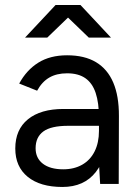

<svg xmlns="http://www.w3.org/2000/svg" viewBox="-20 -732 549 764"><path d="M373.8 -82.2V-263.8Q373.8 -322.8 360.7 -362.1Q347.6 -401.3 319.7 -420.8Q291.8 -440.3 247 -440.3Q205.3 -440.3 176.2 -423.4Q147.1 -406.6 127.7 -371.1L56.4 -399.5Q85.5 -453.3 132.5 -482.7Q179.5 -512 247 -512Q316.2 -512 362 -484.6Q407.8 -457.2 430.7 -403.4Q453.5 -349.7 453.2 -270.5L452.4 0H378.5ZM40.8 -141Q40.8 -216.4 91.3 -257.4Q141.8 -298.4 232.6 -298.4H376.2V-231.4H251.1Q183.1 -231.4 152.4 -208.9Q121.7 -186.3 121.7 -142.1Q121.7 -102.8 150.7 -80.5Q179.7 -58.3 231.6 -58.3Q274.9 -58.3 307.2 -76.7Q339.4 -95.1 356.6 -129.7Q373.8 -164.3 373.8 -211.2H407.9Q407.9 -107.4 361.4 -47.7Q314.9 12 228.4 12Q139.8 12 90.3 -28.4Q40.8 -68.7 40.8 -141ZM202 -709V-712H300.3L421.5 -582.5H333.2ZM201 -712H299.3V-709L168.2 -582.5H79.8Z"/></svg>

Font: Oak Sans Light
Style: Regular
Weight: 400
Designer: Erik Kennedy, Walven
Foundry: Erik Kennedy, Walven
Version: Version 1.100;Glyphs 3.1.2 (3151)